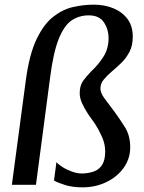

<svg xmlns="http://www.w3.org/2000/svg" viewBox="-20 -794 620 825"><path d="M91.5 -453Q106.5 -562.5 137.8 -627Q169 -691.5 210 -723Q251 -754.5 295.8 -764.2Q340.5 -774 382.5 -774Q429 -774 467 -758.5Q505 -743 527.8 -712.5Q550.5 -682 550.5 -636.5Q550.5 -598.5 536.5 -571.5Q522.5 -544.5 501.8 -524.2Q481 -504 460.5 -486.8Q440 -469.5 425.8 -452.2Q411.5 -435 411.5 -413.5Q411.5 -395.5 428 -372.5Q444.5 -349.5 473 -312.5Q494.5 -283 517 -247.2Q539.5 -211.5 539.5 -161Q539.5 -112 511.5 -73Q483.5 -34 437 -11.5Q390.5 11 334 11Q291.5 11 259.8 1Q228 -9 212 -18L222.5 -97.5Q230 -88 248 -76.5Q266 -65 288.8 -56.8Q311.5 -48.5 332 -48.5Q359.5 -49 382.2 -56.8Q405 -64.5 418.5 -85Q432 -105.5 432 -143.5Q432 -175.5 417.8 -207Q403.5 -238.5 388.5 -261.5Q375 -279.5 359.5 -302.5Q344 -325.5 333.2 -349Q322.5 -372.5 322.5 -393Q322.5 -426 336.2 -445.2Q350 -464.5 370.5 -486Q404 -517 425.2 -551.5Q446.5 -586 446.5 -630Q446.5 -668 426.5 -698Q406.5 -728 361.5 -728Q321 -728 288.8 -707Q256.5 -686 232.8 -627.8Q209 -569.5 195 -458.5L134.5 0H31Z"/></svg>

Font: Merriweather
Style: Italic
Weight: 400
Italic angle: -7.8°
Designer: Eben Sorkin
Foundry: Eben Sorkin
Version: Version 2.100